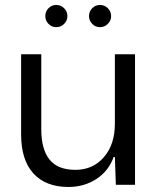

<svg xmlns="http://www.w3.org/2000/svg" viewBox="-20 -743 634 772"><path d="M254.9 8.8Q164.6 8.8 114.7 -45.2Q64.9 -99.1 64.9 -203.1V-524.9H146V-223.1Q146 -143.1 179 -101.6Q211.9 -60.1 283.2 -60.1Q354 -60.1 397.9 -111.3Q441.9 -162.6 441.9 -245.1V-524.9H522.9V0H445.8L441.9 -111.8H437Q417 -55.7 367.7 -23.4Q318.4 8.8 254.9 8.8ZM162.1 -678.2Q162.1 -696.8 175 -710Q188 -723.1 206.1 -723.1Q224.6 -723.1 237.8 -710Q251 -696.8 251 -678.2Q251 -660.2 237.8 -647Q224.6 -633.8 206.1 -633.8Q188 -633.8 175 -647Q162.1 -660.2 162.1 -678.2ZM337.9 -678.2Q337.9 -696.8 350.8 -710Q363.8 -723.1 381.8 -723.1Q400.4 -723.1 413.6 -710Q426.8 -696.8 426.8 -678.2Q426.8 -660.2 413.6 -647Q400.4 -633.8 381.8 -633.8Q363.8 -633.8 350.8 -647Q337.9 -660.2 337.9 -678.2Z"/></svg>

Font: Lumene Sans
Style: Regular
Weight: 400
Designer: Deni Anggara
Version: Version 1.003;Glyphs 3.1.2 (3151)